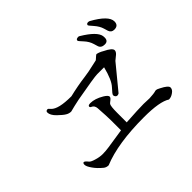

<svg xmlns="http://www.w3.org/2000/svg" viewBox="-166 -1115 1331 1331"><g transform="rotate(-45 500.0 -449.5)"><path d="M956 -725Q956 -782 834 -849Q828 -851 824 -851Q806 -851 806 -837Q806 -833 833 -803Q860 -772 869 -741L878 -711Q887 -685 915 -685Q956 -685 956 -725ZM829 -694Q829 -701 828 -709Q820 -759 714 -823Q708 -827 704 -827Q680 -827 680 -813V-811Q680 -807 707 -778Q734 -749 744 -715L753 -685Q762 -659 796 -659Q829 -659 829 -694ZM631 -111Q785 -111 840 -75H841Q863 -75 885 -91Q907 -106 907 -126Q907 -146 851 -174Q831 -185 823 -185Q814 -185 807 -182Q800 -179 751 -176Q737 -177 694 -178Q645 -178 521 -170V-265Q521 -328 530 -342Q535 -348 550 -359Q564 -370 564 -380Q563 -394 533 -412Q481 -443 437 -443Q414 -443 414 -431Q414 -423 424 -419Q446 -410 448 -381Q454 -294 454 -254V-159L310 -137Q277 -132 248 -132Q218 -132 186 -142Q154 -151 144 -162Q125 -186 116 -186Q106 -186 106 -169Q106 -152 128 -121Q149 -90 187 -59Q202 -48 222 -48Q374 -111 631 -111ZM180 -608Q180 -580 213 -548Q246 -516 264 -506Q282 -495 302 -495L346 -506Q374 -513 396 -517Q583 -551 612 -551H680Q655 -451 621 -415Q587 -379 587 -370Q587 -361 593 -354Q599 -347 607 -347Q614 -347 623 -352L767 -527Q768 -527 800 -554Q816 -568 816 -583Q815 -605 757 -633Q730 -649 708 -653Q704 -654 674 -626L652 -621Q570 -602 539 -599Q461 -589 378 -569H377Q251 -569 216 -607Q203 -623 197 -623Q180 -622 180 -608Z"/></g></svg>

Font: Sawarabi Mincho
Style: Regular
Weight: 400
Version: Version 1.082; ttfautohint (v1.8.4.7-5d5b)